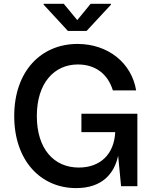

<svg xmlns="http://www.w3.org/2000/svg" viewBox="-20 -965 784 995"><path d="M374.5 9.8C509.8 9.8 572.3 -65.4 592.3 -158.2L607.4 0H691.9V-375.5H401.9V-280.3H577.1C571.8 -167 501 -96.7 388.2 -96.7C260.7 -96.7 170.9 -191.9 170.9 -363.8C170.9 -536.1 262.2 -630.9 383.3 -630.9C476.6 -630.9 539.6 -579.6 564.9 -496.6H685.5C662.1 -638.7 540 -737.3 381.8 -737.3C192.9 -737.3 53.7 -596.2 53.7 -363.3C53.7 -133.3 190.4 9.8 374.5 9.8ZM310.5 -945.3H206.1V-940.9L332 -804.7H428.7L555.2 -940.9V-945.3H449.7L380.4 -860.8Z"/></svg>

Font: Raveo Medium
Style: Regular
Weight: 500
Designer: Jakub Foglar, Rasmus Andersson (Inter)
Foundry: Jakubfoglar.com
Version: Version 1.100;Glyphs 3.2.3 (3260)